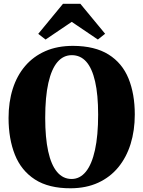

<svg xmlns="http://www.w3.org/2000/svg" viewBox="-20 -1000 770 1032"><path d="M360.5 12Q242 12.5 168 -35.2Q94 -83 60 -168.5Q26 -254 26 -366Q26 -451.5 48.5 -522.5Q71 -593.5 115.2 -645.2Q159.5 -697 223.8 -725.2Q288 -753.5 372.5 -753.5Q490 -753 563.5 -707Q637 -661 670.8 -578Q704.5 -495 704.5 -384.5Q704.5 -298.5 682 -226.2Q659.5 -154 615.8 -100.8Q572 -47.5 507.8 -18Q443.5 11.5 360.5 12ZM365 -38Q409.5 -38 441.5 -77.2Q473.5 -116.5 490.5 -193.8Q507.5 -271 507.5 -384Q507.5 -491 491.2 -562Q475 -633 443.8 -668.2Q412.5 -703.5 366 -703.5Q320.5 -703.5 288.8 -666.5Q257 -629.5 240 -554.5Q223 -479.5 223 -366Q223 -260 239 -186.8Q255 -113.5 286.8 -75.8Q318.5 -38 365 -38ZM225 -787.5 185.5 -818 318.5 -979.5H412L545 -818.5L506 -787.5L365.5 -882.5Z"/></svg>

Font: Merriweather 72pt Black
Style: Regular
Weight: 900
Version: Version 2.100